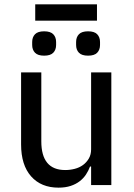

<svg xmlns="http://www.w3.org/2000/svg" viewBox="-20 -851 614 883"><path d="M399 -85H394Q387 -66 375.5 -48.5Q364 -31 346.5 -17.5Q329 -4 305 4Q281 12 249 12Q169 12 123 -40Q77 -92 77 -187V-518H170V-201Q170 -69 280 -69Q302 -69 323.5 -74.5Q345 -80 361.5 -92Q378 -104 388.5 -122Q399 -140 399 -164V-518H492V0H399ZM142 -831H426V-756H142ZM183 -595Q154 -595 141 -608.5Q128 -622 128 -644V-658Q128 -680 141 -693.5Q154 -707 183 -707Q212 -707 225 -693.5Q238 -680 238 -658V-644Q238 -622 225 -608.5Q212 -595 183 -595ZM385 -595Q356 -595 343 -608.5Q330 -622 330 -644V-658Q330 -680 343 -693.5Q356 -707 385 -707Q414 -707 427 -693.5Q440 -680 440 -658V-644Q440 -622 427 -608.5Q414 -595 385 -595Z"/></svg>

Font: IBM Plex Sans Text
Style: Regular
Weight: 450
Designer: Mike Abbink, Paul van der Laan, Pieter van Rosmalen
Foundry: Bold Monday
Version: Version 3.005